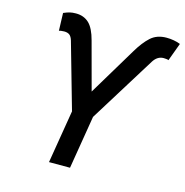

<svg xmlns="http://www.w3.org/2000/svg" viewBox="-108 -838 908 940"><g transform="rotate(15 346.0 -368.5)"><path d="M223.1 0 267.6 -269 172.4 -603.5Q166.5 -622.6 156.5 -629.9Q146.5 -637.2 129.9 -637.2Q123.5 -637.2 115.2 -636.2Q106.9 -635.3 103.5 -633.3L100.6 -723.1Q118.7 -731 131.6 -734.1Q144.5 -737.3 163.1 -737.3Q202.6 -737.3 228.8 -712.9Q254.9 -688.5 270.5 -628.9L335.4 -387.7L481.4 -630.9Q511.2 -681.2 542.2 -709.2Q573.2 -737.3 622.1 -737.3Q640.1 -737.3 658.4 -734.1Q676.8 -731 692.4 -724.6L658.7 -633.3Q656.2 -635.3 648.4 -636.2Q640.6 -637.2 633.8 -637.2Q601.6 -637.2 581.1 -603.5L374 -269.5L329.6 0Z"/></g></svg>

Font: Inter Display Medium
Style: Italic
Weight: 500
Italic angle: -9.39999°
Designer: Rasmus Andersson
Foundry: rsms
Version: Version 4.000;git-a52131595